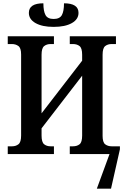

<svg xmlns="http://www.w3.org/2000/svg" viewBox="-20 -934 759 1164"><path d="M305 -771Q236 -771 195.5 -794Q155 -817 155 -856Q155 -914 243 -914Q243 -866 256 -842.5Q269 -819 305 -819Q342 -819 355 -842.5Q368 -866 368 -914Q456 -914 456 -856Q456 -817 415.5 -794Q375 -771 305 -771ZM27 0V-47H53Q76 -47 92 -59.5Q108 -72 108 -112V-604Q108 -643 91.5 -655Q75 -667 52 -667H27V-714H307V-667H287Q263 -667 247.5 -654.5Q232 -642 232 -602V-247L478 -566V-602Q478 -642 462.5 -654.5Q447 -667 422 -667H403V-714H683V-667H657Q633 -667 617.5 -654.5Q602 -642 602 -602V-110Q602 -71 618 -59Q634 -47 657 -47H707V-29L653 210H567L644 0H403V-47H422Q447 -47 462.5 -59.5Q478 -72 478 -112V-475L232 -156V-112Q232 -72 247.5 -59.5Q263 -47 287 -47H307V0Z"/></svg>

Font: Noto Serif Condensed SemiBold
Style: Regular
Weight: 600
Width: 3
Designer: Monotype Design Team
Foundry: Monotype Imaging Inc.
Version: Version 2.013